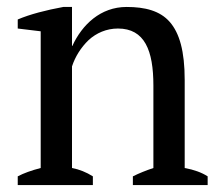

<svg xmlns="http://www.w3.org/2000/svg" viewBox="-20 -532 634 552"><path d="M577 -25C560 -36 538 -44 511 -49V-302C511 -385 496 -437 468 -469C440 -501 397 -512 344 -512C269 -512 216 -461 188 -400H187V-512H162C113 -503 66 -491 31 -476V-450L97 -442V-49C70 -42 48 -34 31 -25V0H247V-25C228 -37 208 -45 187 -49V-341C196 -369 213 -396 235 -417C257 -437 286 -450 319 -450C396 -450 421 -387 421 -286V-49C400 -42 380 -34 362 -25V0H577Z"/></svg>

Font: PT Serif
Style: Regular
Weight: 400
Designer: A.Korolkova, O.Umpeleva, V.Yefimov
Foundry: ParaType Ltd
Version: Version 1.000;PS 001.000;hotconv 1.0.88;makeotf.lib2.5.64775